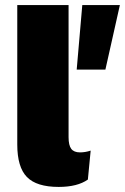

<svg xmlns="http://www.w3.org/2000/svg" viewBox="-20 -726 492 756"><path d="M250 -706V-186Q250 -154 260.5 -140Q271 -126 295 -126Q316 -126 337 -133L326 -19Q285 10 211 10Q124 10 86 -29Q48 -68 48 -157V-706ZM452 -706 395 -452H282L304 -706Z"/></svg>

Font: Elaine Sans ExtraBold
Style: Regular
Weight: 800
Designer: Wei Huang
Foundry: Wei Huang
Version: Version 2.001;December 24, 2019;FontCreator 12.0.0.2547 64-b